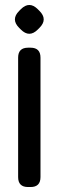

<svg xmlns="http://www.w3.org/2000/svg" viewBox="-20 -633 236 773"><path d="M93 120H103Q143 120 143 80V-401Q143 -441 103 -441H93Q53 -441 53 -401V80Q53 120 93 120ZM64 -514Q81 -497 98 -497Q115 -497 132 -514L139 -521Q156 -538 156 -555Q156 -572 139 -589L132 -596Q115 -613 98 -613Q81 -613 64 -596L57 -589Q40 -572 40 -555Q40 -538 57 -521Z"/></svg>

Font: WDXL Lubrifont SC
Style: Regular
Weight: 400
Designer: [WDXL Lubrifont] Copyright 2020-2022 (c) NightFurySL2001, Skr-ZERO; [ZCOOL QingKe HuangYou] Copyright 2018-2022 (c) The 
Version: Version 2.001;hotconv 1.1.1;makeotfexe 2.6.0